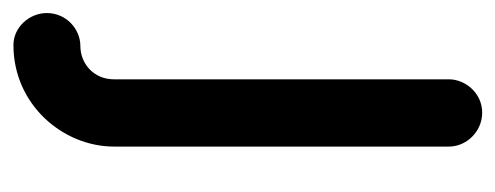

<svg xmlns="http://www.w3.org/2000/svg" viewBox="-300 -297 748 290"><g transform="rotate(90 74.0 -152.0)"><path d="M48.8 -203.1V49.8C48.8 81.1 24.4 100.6 -1.5 100.6C-26.9 100.6 -51.3 121.6 -51.3 151.4C-51.3 177.2 -30.3 201.7 -2.9 201.7C86.9 201.7 150.4 127 150.4 49.8V-456.1C150.4 -482.4 127.9 -506.3 99.1 -506.3C69.8 -506.3 48.8 -481 48.8 -456.1Z"/></g></svg>

Font: LOB TGL 0-17
Style: Regular
Weight: 400
Designer: Peter Wiegel + adaptations and expanded glyphset by Studio LOB
Foundry: Peter Wiegel + adaptations and expanded glyphset by Studio LOB
Version: Version 1.003;Glyphs 3.1.2 (3151)